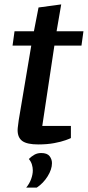

<svg xmlns="http://www.w3.org/2000/svg" viewBox="-20 -649 399 872"><path d="M154 7Q103 7 81.5 -8.5Q60 -24 60 -58Q60 -66 62 -79.5Q64 -93 65 -103L122 -442H37L46 -507H134L155 -615L258 -629L237 -507H359L350 -442H227L172 -77H302V-22Q299 -20 278.5 -12.5Q258 -5 226 1Q194 7 154 7ZM99 203Q114 185 121.5 164Q129 143 129 125Q129 112 125 98.5Q121 85 111 73Q123 61 136.5 53.5Q150 46 167 46Q194 46 205 60Q216 74 216 92Q216 120 196.5 151.5Q177 183 147 203Z"/></svg>

Font: Faustina Light SemiBold
Style: Italic
Weight: 600
Italic angle: -8°
Version: Version 1.200